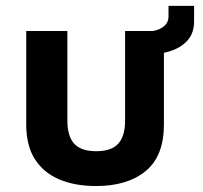

<svg xmlns="http://www.w3.org/2000/svg" viewBox="-20 -609 682 644"><path d="M302.2 15Q231.6 15 179.1 -7.1Q126.6 -29.2 97.3 -74.7Q68 -120.2 68 -191.4V-505H206V-204.4Q206 -152.4 228.8 -127.1Q251.6 -101.8 302.8 -101.8Q353.6 -101.8 376.6 -127.1Q399.6 -152.4 399.6 -204.4V-505H529.8V-191.4Q529.8 -85.6 468.7 -35.3Q407.6 15 302.2 15ZM474.4 -425.4 471.2 -503.2Q502.8 -503.2 524 -516.6Q545.2 -530 545.2 -553.8V-589.4H631V-537.4Q631 -498.8 610 -474.6Q589 -450.4 553.9 -438.5Q518.8 -426.6 474.4 -425.4Z"/></svg>

Font: Maven Pro VF Beta
Style: Regular
Weight: 400
Designer: Joe Prince
Foundry: Joe Prince
Version: Version 2.002